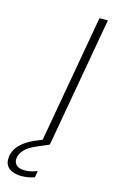

<svg xmlns="http://www.w3.org/2000/svg" viewBox="-246 -750 584 996"><g transform="rotate(15 46.0 -252.0)"><path d="M34 0 158 -700H203L79 0ZM-24 196Q-47 196 -69 188Q-91 180 -102.5 161.5Q-114 143 -109 110Q-105 89 -92.5 69.5Q-80 50 -56 32Q-32 14 6 -2L68 -27L79 0L12 29Q-29 47 -46.5 66.5Q-64 86 -69 107Q-74 133 -59.5 148Q-45 163 -15 163Q3 164 20.5 159.5Q38 155 54 149L48 184Q32 190 13.5 193Q-5 196 -24 196Z"/></g></svg>

Font: DM Sans ExtraLight
Style: Italic
Weight: 250
Italic angle: -10°
Designer: Colophon Foundry, Jonny Pinhorn
Foundry: Colophon Foundry
Version: Version 4.004;gftools[0.9.30]